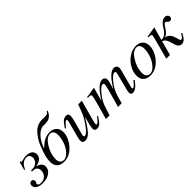

<svg xmlns="http://www.w3.org/2000/svg" viewBox="168 -1720 2768 2768"><g transform="rotate(-45 1552.0 -336.0)"><path d="M101 -441H115Q115 -424 128 -424Q138 -424 168 -432.5Q198 -441 226 -441Q295 -441 326 -413.5Q357 -386 357 -344Q357 -294 317 -265Q277 -236 225 -229L224 -228Q272 -217 297 -192Q322 -167 322 -132Q322 -82 287 -47Q232 11 118 11Q54 11 18 -13.5Q-18 -38 -18 -78Q-18 -104 -5 -117Q8 -130 28 -130Q46 -130 56.5 -118.5Q67 -107 67 -88Q67 -77 59 -64Q51 -51 51 -39Q51 -29 65 -19.5Q79 -10 103 -10Q168 -10 201.5 -47Q235 -84 235 -137Q235 -175 212 -196.5Q189 -218 149 -218Q135 -218 127 -217L134 -240H164Q213 -240 247 -273Q281 -306 281 -345Q281 -381 263 -400.5Q245 -420 214 -420Q129 -420 81 -312H65Z M895 -683H911Q883 -603 817 -579Q796 -571 752.5 -570.5Q709 -570 698 -569Q652 -563 608 -523.5Q564 -484 535 -434.5Q506 -385 489 -333L491 -332Q550 -389 592 -411Q648 -441 712 -441Q774 -441 813.5 -403.5Q853 -366 853 -301Q853 -244 824.5 -182.5Q796 -121 747 -72Q664 11 559 11Q489 11 450.5 -25.5Q412 -62 412 -128Q412 -186 427 -243Q438 -282 450 -318Q462 -354 482.5 -403.5Q503 -453 529.5 -493Q556 -533 588 -569Q620 -605 662.5 -625Q705 -645 752 -645H812Q848 -645 865 -651.5Q882 -658 895 -683ZM769 -326Q769 -371 750 -395.5Q731 -420 698 -420Q631 -420 570 -329Q496 -216 496 -101Q496 -57 517 -33.5Q538 -10 574 -10Q635 -10 695 -93Q729 -139 749 -203.5Q769 -268 769 -326Z M1355 -119 1369 -110Q1321 -36 1294 -13.5Q1267 9 1231 9Q1183 9 1183 -39Q1183 -84 1228 -236Q1139 -90 1090.5 -39.5Q1042 11 989 11Q936 11 936 -42Q936 -72 963 -170L998 -299Q1015 -364 1015 -377Q1015 -394 1005 -394Q979 -394 917 -312L903 -322Q950 -394 979.5 -417.5Q1009 -441 1046 -441Q1092 -441 1092 -393Q1092 -360 1070 -281L1016 -83Q1013 -74 1013 -67Q1013 -42 1033 -42Q1078 -42 1175 -189Q1208 -239 1226.5 -280.5Q1245 -322 1285 -432H1359L1276 -129Q1261 -72 1261 -55Q1261 -38 1272 -38Q1284 -38 1301 -54Q1318 -70 1355 -119Z M2110 -105 2105 -98Q2028 9 1961 9Q1921 9 1921 -37Q1921 -52 1934 -103L1992 -330Q1999 -358 1999 -368Q1999 -377 1993 -383Q1987 -389 1979 -389Q1932 -389 1848 -272Q1811 -220 1790 -167.5Q1769 -115 1740 0H1665L1692 -93Q1760 -328 1760 -364Q1760 -389 1738 -389Q1713 -389 1672 -349.5Q1631 -310 1589 -246Q1564 -207 1546.5 -163Q1529 -119 1493 0H1418L1491 -262Q1516 -353 1516 -378Q1516 -400 1475 -400H1450V-415Q1555 -430 1612 -441L1615 -439L1557 -230Q1687 -441 1777 -441Q1806 -441 1821.5 -425Q1837 -409 1837 -381Q1837 -343 1797 -229Q1850 -313 1885.5 -355.5Q1921 -398 1957 -421Q1989 -441 2020 -441Q2047 -441 2062.5 -424.5Q2078 -408 2078 -382Q2078 -363 2065 -315L2007 -99Q1997 -61 1997 -54Q1997 -38 2009 -38Q2031 -38 2074 -91L2095 -117Z M2612 -301Q2612 -244 2583.5 -182.5Q2555 -121 2506 -72Q2423 11 2318 11Q2248 11 2209.5 -25.5Q2171 -62 2171 -128Q2171 -211 2221.5 -290Q2272 -369 2351 -411Q2407 -441 2471 -441Q2533 -441 2572.5 -403.5Q2612 -366 2612 -301ZM2528 -326Q2528 -371 2509 -395.5Q2490 -420 2457 -420Q2390 -420 2329 -329Q2255 -216 2255 -101Q2255 -57 2276 -33.5Q2297 -10 2333 -10Q2394 -10 2454 -93Q2488 -139 2508 -203.5Q2528 -268 2528 -326Z M2790 -242H2801Q2836 -242 2864.5 -262.5Q2893 -283 2912.5 -312.5Q2932 -342 2951.5 -371Q2971 -400 2998.5 -420.5Q3026 -441 3060 -441Q3083 -441 3099.5 -425.5Q3116 -410 3116 -392Q3116 -369 3102.5 -357Q3089 -345 3070 -345Q3053 -345 3038 -363.5Q3023 -382 3007 -382Q2995 -382 2979 -362Q2963 -342 2948 -316.5Q2933 -291 2907.5 -265Q2882 -239 2854 -230V-228Q2911 -223 2942 -165Q2953 -143 2962 -110Q2971 -77 2977.5 -59Q2984 -41 2994 -41Q3019 -41 3043 -83Q3048 -91 3058 -109L3073 -98Q3043 -38 3016 -13.5Q2989 11 2958 11Q2920 11 2901 -16.5Q2882 -44 2868 -94Q2862 -116 2859 -126.5Q2856 -137 2848.5 -156Q2841 -175 2833.5 -185Q2826 -195 2813 -205.5Q2800 -216 2784 -220L2724 0H2649L2727 -292Q2746 -365 2746 -373Q2746 -388 2734 -394Q2722 -400 2692 -400H2681V-415Q2772 -428 2841 -441L2845 -439Z"/></g></svg>

Font: STIX MathJax Alphabets
Style: Italic
Weight: 400
Italic angle: -16.33°
Designer: MicroPress Inc., with final additions and corrections provided by Coen Hoffman, Elsevier (retired)
Version: Version 1.1.1